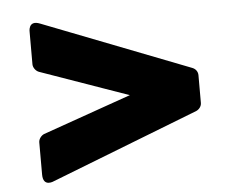

<svg xmlns="http://www.w3.org/2000/svg" viewBox="-42 -622 699 578"><g transform="rotate(-5 308.0 -332.5)"><path d="M560 -374C560 -384 554 -393 544 -397L99 -570C62 -585 65 -547 65 -547V-450C65 -441 72 -430 82 -426L275 -358L349 -332L275 -306L82 -238C74 -235 65 -225 65 -214V-117C65 -77 99 -94 99 -94L544 -267C553 -271 560 -280 560 -290Z"/></g></svg>

Font: Falling Sky
Style: Blk
Weight: 900
Designer: Paul D. Hunt
Foundry: Adobe Systems Incorporated
Version: Version 1.02